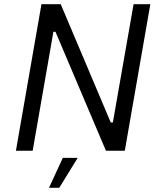

<svg xmlns="http://www.w3.org/2000/svg" viewBox="-20 -720 762 917"><path d="M178 -700H270L509 -135H519L618 -700H698L576 0H486L245 -568H235L136 0H56ZM280 34H351L263 177H214Z"/></svg>

Font: Fixel Italic Variable 20240409 Display Thin
Style: Italic
Weight: 100
Italic angle: -10°
Designer: AlfaBravo + MacPaw
Foundry: Kyrylo Tkachov, Marchela Mozhyna, Serhii Makarenko, Maria Weinstein, Zakhar Kryvoshyya
Version: Version 1.211;Glyphs 3.2 (3225)